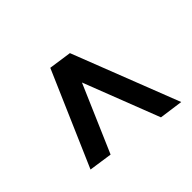

<svg xmlns="http://www.w3.org/2000/svg" viewBox="-103 -718 744 744"><g transform="rotate(45 269.0 -346.0)"><path d="M455.5 -129.5 66.5 -298 80 -392 519 -563 505.5 -465.5 193.5 -344.5 469.5 -225.5Z"/></g></svg>

Font: Public Sans Thin Medium
Style: Italic
Weight: 500
Italic angle: -8°
Version: Version 2.001